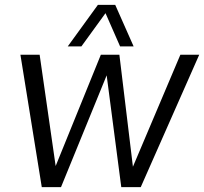

<svg xmlns="http://www.w3.org/2000/svg" viewBox="-20 -770 840 790"><path d="M314.9 -579.1H258.8L382.8 -750H454.1L529.8 -579.1H474.1L414.1 -715.8ZM799.8 -544.9 559.1 0H479L418.9 -460L231 0H151.9L64 -544.9H143.1L209 -86.9L395 -544.9H471.2L526.9 -84L722.2 -544.9Z"/></svg>

Font: Oakes Grotesk
Style: Light Italic
Weight: 300
Designer: Samuel Oakes
Foundry: Samuel Oakes
Version: Version 1.0 | wf-rip DC20170320